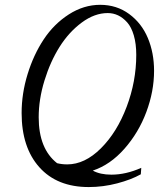

<svg xmlns="http://www.w3.org/2000/svg" viewBox="-20 -696 650 785"><path d="M342.8 68.8Q213.4 68.8 140.9 -12.2Q68.4 -93.3 68.4 -233.9Q68.4 -313.5 92.8 -392.8Q117.2 -472.2 158.7 -534.9Q200.2 -597.7 261.2 -637Q322.3 -676.3 389.6 -676.3Q457 -676.3 508.1 -638.7Q559.1 -601.1 584.5 -540.5Q609.9 -480 609.9 -406.2Q609.9 -322.8 578.4 -238.3Q546.9 -153.8 488.8 -87.9Q430.7 -22 359.4 1.5Q389.6 18.1 435.5 18.1Q494.6 18.1 557.6 -9.8L555.7 16.6Q516.6 38.6 459 53.7Q401.4 68.8 342.8 68.8ZM138.2 -216.3Q138.2 -87.9 213.4 -28.8Q232.9 -23.9 254.9 -23.9Q326.7 -23.9 392.6 -89.6Q458.5 -155.3 497.8 -259.3Q537.1 -363.3 537.1 -471.7Q537.1 -517.1 527.1 -551.3Q517.1 -585.4 499.8 -604.7Q482.4 -624 462.6 -633.3Q442.9 -642.6 420.4 -642.6Q366.7 -642.6 314.2 -603.8Q261.7 -564.9 223.6 -504.4Q185.5 -443.8 161.9 -366.9Q138.2 -290 138.2 -216.3Z"/></svg>

Font: Elstob
Style: Italic
Weight: 400
Italic angle: -20°
Designer: Peter S. Baker
Version: Version 1.015